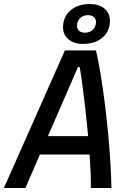

<svg xmlns="http://www.w3.org/2000/svg" viewBox="-43 -948 649 968"><path d="M-23.4 0 284.2 -693.8H440.9Q453.6 -638.7 465.1 -568.6Q476.6 -498.5 486.1 -421.9Q495.6 -345.2 502.7 -268.8Q509.8 -192.4 513.9 -123.3Q518.1 -54.2 518.6 0H415Q415.5 -33.7 413.8 -77.1Q412.1 -120.6 408.7 -168.9H158.2L85 0ZM198.7 -261.7H401.4Q395.5 -325.7 388.4 -389.4Q381.3 -453.1 373.8 -510Q366.2 -566.9 358.9 -609.9H350.1ZM375.5 -726.6Q330.1 -726.6 302.5 -749.5Q274.9 -772.5 274.9 -810.1Q274.9 -863.3 312.3 -895.5Q349.6 -927.7 410.6 -927.7Q456.1 -927.7 483.6 -904.8Q511.2 -881.8 511.2 -844.2Q511.2 -791 473.9 -758.8Q436.5 -726.6 375.5 -726.6ZM385.3 -783.2Q410.2 -783.2 425.5 -798.3Q440.9 -813.5 440.9 -837.9Q440.9 -853 429.9 -862.3Q418.9 -871.6 400.9 -871.6Q376 -871.6 360.6 -856.4Q345.2 -841.3 345.2 -816.4Q345.2 -801.3 356.2 -792.2Q367.2 -783.2 385.3 -783.2Z"/></svg>

Font: Cascadia Mono PL
Style: Italic
Weight: 400
Italic angle: -10°
Monospace: yes
Designer: Aaron Bell
Foundry: Saja Typeworks
Version: Version 2404.023; ttfautohint (v1.8.4)